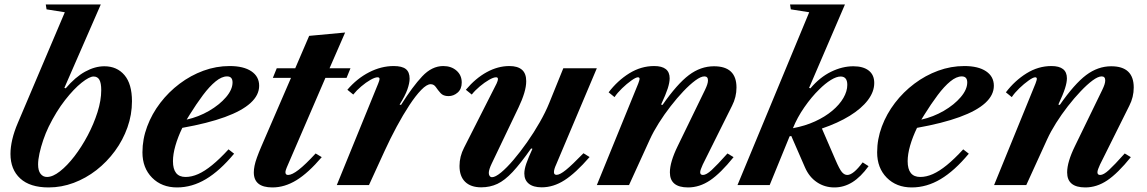

<svg xmlns="http://www.w3.org/2000/svg" viewBox="-20 -831 5148 862"><path d="M198.5 10.5Q114.5 10.5 70.8 -29.8Q27 -70 27 -140Q27 -170 35.2 -205.2Q43.5 -240.5 60 -279L271 -776L189 -789L185.5 -811H432.5L269 -436.5L275 -434.5Q318 -485 362 -509.2Q406 -533.5 448.5 -533.5Q505 -533.5 538.8 -493.8Q572.5 -454 572.5 -376.5Q572.5 -316 552.2 -259Q532 -202 496 -153Q460 -104 412.8 -67.2Q365.5 -30.5 310.8 -10Q256 10.5 198.5 10.5ZM191 -36.5Q217 -36.5 249.2 -61.8Q281.5 -87 314 -129.2Q346.5 -171.5 373.8 -223Q401 -274.5 417.8 -327.5Q434.5 -380.5 434.5 -426.5Q434.5 -458 426.2 -472.8Q418 -487.5 400 -487.5Q381.5 -487.5 346.5 -459.8Q311.5 -432 272 -381.5Q232.5 -331 198.5 -262Q185 -234 174.2 -202.5Q163.5 -171 157.2 -142.2Q151 -113.5 151 -92.5Q151 -65 162 -50.8Q173 -36.5 191 -36.5Z M775 10.5Q706 10.5 662.8 -33.2Q619.5 -77 619.5 -147Q619.5 -206.5 640.8 -263.2Q662 -320 699.5 -369Q737 -418 786.5 -455.2Q836 -492.5 893.2 -513.5Q950.5 -534.5 1011 -534.5Q1073.5 -534.5 1108.5 -511Q1143.5 -487.5 1143.5 -446Q1143.5 -404 1105 -368.8Q1066.5 -333.5 989.8 -305.5Q913 -277.5 798.5 -257Q778.5 -215.5 767.5 -177Q756.5 -138.5 756.5 -107.5Q756.5 -36.5 813 -36.5Q840.5 -36.5 869.8 -49.5Q899 -62.5 932.5 -89.8Q966 -117 1006 -160.5L1031 -141Q967 -64 904.5 -26.8Q842 10.5 775 10.5ZM818 -294Q871.5 -306 918.5 -333.2Q965.5 -360.5 994.8 -394.8Q1024 -429 1024 -461Q1024 -488 999.5 -488Q975.5 -488 948 -465.5Q920.5 -443 891.2 -404Q862 -365 831.5 -316Z M1203 10.5Q1119.5 10.5 1119.5 -57Q1119.5 -70.5 1122.8 -86.8Q1126 -103 1133.8 -124.5Q1141.5 -146 1154 -175L1286.5 -481.5H1205L1222.5 -524.5H1305.5L1368 -670L1529.5 -685L1459.5 -524.5H1553.5L1536 -481.5H1441L1273 -92Q1269.5 -84 1267.2 -78.5Q1265 -73 1263.8 -69.2Q1262.5 -65.5 1262 -62.8Q1261.5 -60 1261.5 -57.5Q1261.5 -45.5 1273.5 -45.5Q1291 -45.5 1321 -68.8Q1351 -92 1397 -142L1424.5 -125.5Q1364 -54.5 1311 -22Q1258 10.5 1203 10.5Z M1492 0 1678 -456Q1681 -463.5 1682.5 -468.5Q1684 -473.5 1684 -476.5Q1684 -484 1675 -484Q1663.5 -484 1643.2 -472.5Q1623 -461 1602 -443.2Q1581 -425.5 1566 -406.5L1539.5 -428Q1582.5 -478.5 1637 -506.5Q1691.5 -534.5 1747.5 -534.5Q1785 -534.5 1802 -521Q1819 -507.5 1819 -478Q1819 -458 1809 -429.5Q1799 -401 1774 -361.5L1780.5 -360Q1832 -442 1875.5 -488.2Q1919 -534.5 1970 -534.5Q2006 -534.5 2029.5 -514Q2053 -493.5 2053 -460.5Q2053 -431.5 2034.8 -415.5Q2016.5 -399.5 1993.5 -399.5Q1970 -399.5 1958 -413Q1946 -426.5 1937 -439.8Q1928 -453 1913.5 -453Q1896 -453 1871 -427.2Q1846 -401.5 1817.8 -358.5Q1789.5 -315.5 1761 -262.5Q1732.5 -209.5 1707.5 -155L1636.5 0Z M2412 10Q2374.5 10 2354.2 -6.2Q2334 -22.5 2334 -52Q2334 -71 2343 -97Q2352 -123 2370.5 -163L2364.5 -164.5Q2317 -97 2281.5 -59Q2246 -21 2213 -5.5Q2180 10 2140.5 10Q2093.5 10 2068.2 -14.8Q2043 -39.5 2043 -86Q2043 -128.5 2063.5 -168L2209.5 -456Q2212 -461.5 2213.8 -467Q2215.5 -472.5 2215.5 -476.5Q2215.5 -484 2207 -484Q2195.5 -484 2175.5 -472.5Q2155.5 -461 2134.2 -443.2Q2113 -425.5 2098 -406.5L2071.5 -428Q2115.5 -480 2165.5 -507.2Q2215.5 -534.5 2267 -534.5Q2304 -534.5 2323.2 -518Q2342.5 -501.5 2342.5 -466.5Q2342.5 -442.5 2333.5 -412.8Q2324.5 -383 2308 -348.5L2187.5 -96.5Q2181.5 -84 2178 -73.2Q2174.5 -62.5 2174.5 -54.5Q2174.5 -46 2178.5 -40.8Q2182.5 -35.5 2189 -35.5Q2204 -35.5 2229.5 -56.5Q2255 -77.5 2285.2 -113Q2315.5 -148.5 2346.2 -192.2Q2377 -236 2403.2 -282Q2429.5 -328 2446 -369L2509 -524.5H2659.5L2477 -92.5Q2467 -71 2467 -58Q2467 -52 2470 -49Q2473 -46 2479 -46Q2493.5 -46 2520.8 -68Q2548 -90 2599.5 -143L2627 -126Q2564 -53.5 2514.2 -21.8Q2464.5 10 2412 10Z M3069 10.5Q2987.5 10.5 2987.5 -57Q2987.5 -103.5 3022.5 -175L3145 -427Q3152 -441.5 3155.2 -451.8Q3158.5 -462 3158.5 -470Q3158.5 -488 3142.5 -488Q3126.5 -488 3101.8 -469.8Q3077 -451.5 3048.2 -421.2Q3019.5 -391 2990.8 -354Q2962 -317 2937.8 -278.5Q2913.5 -240 2898 -206L2804 0H2659.5L2845.5 -456Q2851.5 -472.5 2851.5 -476.5Q2851.5 -484 2844 -484Q2835 -484 2814.5 -469.5Q2794 -455 2772.8 -434.5Q2751.5 -414 2739 -395L2712.5 -416.5Q2752.5 -469 2805.2 -501.8Q2858 -534.5 2917 -534.5Q2986.5 -534.5 2986.5 -479.5Q2986.5 -461 2978 -434.2Q2969.5 -407.5 2948 -361.5L2954.5 -360Q3020 -454 3072.8 -493.8Q3125.5 -533.5 3185.5 -533.5Q3286.5 -533.5 3286.5 -438Q3286.5 -395 3266.5 -356L3135 -92Q3130 -81 3126.8 -72Q3123.5 -63 3123.5 -57.5Q3123.5 -45.5 3136 -45.5Q3151 -45.5 3175 -67.5Q3199 -89.5 3246 -142L3273.5 -125.5Q3215 -53 3167.8 -21.2Q3120.5 10.5 3069 10.5Z M3726 10.5Q3682.5 10.5 3647.8 -12.8Q3613 -36 3594 -79.5L3532.5 -220.5L3525 -219L3435.5 0H3291L3613 -776L3530.5 -789L3527 -811H3773.5L3612.5 -436.5L3618.5 -434.5Q3660.5 -484 3711 -508.8Q3761.5 -533.5 3811 -533.5Q3855.5 -533.5 3880.2 -514.2Q3905 -495 3905 -458.5Q3905 -419 3876.2 -381.2Q3847.5 -343.5 3794.8 -311Q3742 -278.5 3670 -254L3731 -113Q3749 -71 3760 -58.2Q3771 -45.5 3784 -45.5Q3811 -45.5 3853 -102L3879.5 -85Q3844.5 -36.5 3806.8 -13Q3769 10.5 3726 10.5ZM3540 -255.5Q3594.5 -265.5 3639.2 -286Q3684 -306.5 3716.5 -333.8Q3749 -361 3766.5 -391.2Q3784 -421.5 3784 -450Q3784 -487.5 3754 -487.5Q3735.5 -487.5 3710 -471.8Q3684.5 -456 3658 -429.5Q3623.5 -396 3591.2 -349.5Q3559 -303 3540 -255.5Z M4073.5 10.5Q4004.5 10.5 3961.2 -33.2Q3918 -77 3918 -147Q3918 -206.5 3939.2 -263.2Q3960.5 -320 3998 -369Q4035.5 -418 4085 -455.2Q4134.5 -492.5 4191.8 -513.5Q4249 -534.5 4309.5 -534.5Q4372 -534.5 4407 -511Q4442 -487.5 4442 -446Q4442 -404 4403.5 -368.8Q4365 -333.5 4288.2 -305.5Q4211.5 -277.5 4097 -257Q4077 -215.5 4066 -177Q4055 -138.5 4055 -107.5Q4055 -36.5 4111.5 -36.5Q4139 -36.5 4168.2 -49.5Q4197.5 -62.5 4231 -89.8Q4264.5 -117 4304.5 -160.5L4329.5 -141Q4265.5 -64 4203 -26.8Q4140.5 10.5 4073.5 10.5ZM4116.5 -294Q4170 -306 4217 -333.2Q4264 -360.5 4293.2 -394.8Q4322.5 -429 4322.5 -461Q4322.5 -488 4298 -488Q4274 -488 4246.5 -465.5Q4219 -443 4189.8 -404Q4160.5 -365 4130 -316Z M4852.5 10.5Q4771 10.5 4771 -57Q4771 -103.5 4806 -175L4928.5 -427Q4935.5 -441.5 4938.8 -451.8Q4942 -462 4942 -470Q4942 -488 4926 -488Q4910 -488 4885.2 -469.8Q4860.5 -451.5 4831.8 -421.2Q4803 -391 4774.2 -354Q4745.5 -317 4721.2 -278.5Q4697 -240 4681.5 -206L4587.5 0H4443L4629 -456Q4635 -472.5 4635 -476.5Q4635 -484 4627.5 -484Q4618.5 -484 4598 -469.5Q4577.5 -455 4556.2 -434.5Q4535 -414 4522.5 -395L4496 -416.5Q4536 -469 4588.8 -501.8Q4641.5 -534.5 4700.5 -534.5Q4770 -534.5 4770 -479.5Q4770 -461 4761.5 -434.2Q4753 -407.5 4731.5 -361.5L4738 -360Q4803.5 -454 4856.2 -493.8Q4909 -533.5 4969 -533.5Q5070 -533.5 5070 -438Q5070 -395 5050 -356L4918.5 -92Q4913.5 -81 4910.2 -72Q4907 -63 4907 -57.5Q4907 -45.5 4919.5 -45.5Q4934.5 -45.5 4958.5 -67.5Q4982.5 -89.5 5029.5 -142L5057 -125.5Q4998.5 -53 4951.2 -21.2Q4904 10.5 4852.5 10.5Z"/></svg>

Font: Libre Caslon Text
Style: Italic
Weight: 400
Italic angle: -22.583°
Designer: Pablo Impallari, Rodrigo Fuenzalida, Katja Schimmel
Foundry: Pablo Impallari, Rodrigo Fuenzalida
Version: Version 2.000